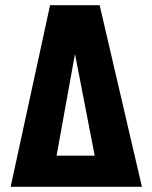

<svg xmlns="http://www.w3.org/2000/svg" viewBox="-20 -720 585 740"><path d="M527 0 364 -700H173L21 0ZM198 -120 269 -512 345 -120Z"/></svg>

Font: Advent Pro ExtraBold
Style: Regular
Weight: 800
Designer: VivaRado, Andreas Kalpakidis
Foundry: VivaRado, Andreas Kalpakidis
Version: Version 3.000